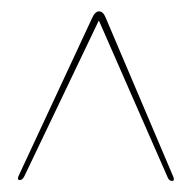

<svg xmlns="http://www.w3.org/2000/svg" viewBox="-20 -730 338 338"><path d="M285 -419Q288 -411.5 283 -411.5Q278 -411.5 275.5 -417L154 -694L22.5 -419Q19 -413 15 -413Q9 -413 13.5 -422L142.5 -699Q147.5 -710 154.5 -710Q161.5 -710 166 -699Z"/></svg>

Font: Fraunces 144pt
Style: Bold
Weight: 700
Version: Version 1.000;[b76b70a41]